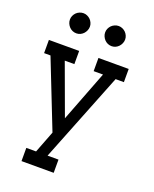

<svg xmlns="http://www.w3.org/2000/svg" viewBox="-172 -822 918 1147"><g transform="rotate(20 287.0 -248.5)"><path d="M315.9 -664.1Q315.9 -676.8 321 -688.2Q326.2 -699.7 334.7 -708.3Q343.3 -716.8 355 -721.9Q366.7 -727.1 379.9 -727.1Q392.6 -727.1 404.1 -721.9Q415.5 -716.8 424.1 -708.3Q432.6 -699.7 437.7 -688.2Q442.9 -676.8 442.9 -664.1Q442.9 -650.9 437.7 -639.2Q432.6 -627.4 424.1 -618.4Q415.5 -609.4 404.1 -604.2Q392.6 -599.1 379.9 -599.1Q366.7 -599.1 355 -604.2Q343.3 -609.4 334.7 -618.4Q326.2 -627.4 321 -639.2Q315.9 -650.9 315.9 -664.1ZM91.8 -664.1Q91.8 -676.8 96.9 -688.2Q102.1 -699.7 110.6 -708.3Q119.1 -716.8 130.9 -721.9Q142.6 -727.1 155.8 -727.1Q168.5 -727.1 179.9 -721.9Q191.4 -716.8 200 -708.3Q208.5 -699.7 213.6 -688.2Q218.8 -676.8 218.8 -664.1Q218.8 -650.9 213.6 -639.2Q208.5 -627.4 200 -618.4Q191.4 -609.4 179.9 -604.2Q168.5 -599.1 155.8 -599.1Q142.6 -599.1 130.9 -604.2Q119.1 -609.4 110.6 -618.4Q102.1 -627.4 96.9 -639.2Q91.8 -650.9 91.8 -664.1ZM15.6 -506.3H208V-422.4H147L265.6 -99.1L390.1 -422.4H330.6V-506.3H522.9V-422.4H470.2L244.6 146H314V230H109.4V146H171.4L225.1 6.8L56.2 -422.4H15.6Z"/></g></svg>

Font: Twentytwelve Slab
Style: TwentytwelveSlab
Weight: 400
Designer: Domenico Catapano
Version: Version 1.00 2012